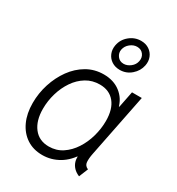

<svg xmlns="http://www.w3.org/2000/svg" viewBox="-185 -889 931 1012"><g transform="rotate(30 280.0 -383.0)"><path d="M225.1 7.8Q169.9 7.8 129.4 -19Q88.9 -45.9 66.9 -93.8Q44.9 -141.6 44.9 -205.1Q44.9 -265.1 63 -321.5Q81.1 -377.9 114 -423.6Q147 -469.2 193.1 -496.1Q239.3 -522.9 295.4 -522.9Q355.5 -522.9 396.5 -491.2Q437.5 -459.5 449.7 -408.2L428.2 -416H476.1L447.3 -399.9L470.2 -515.1H529.8L453.1 -130.9Q446.8 -99.6 448.5 -78.1Q450.2 -56.6 472.2 -47.4L449.7 7.8Q428.2 -1 414.3 -15.6Q400.4 -30.3 394.8 -49.1Q389.2 -67.9 393.1 -89.8L413.1 -78.1H369.1L406.7 -104Q373 -47.4 325.9 -19.8Q278.8 7.8 225.1 7.8ZM232.4 -48.3Q277.8 -48.3 313.7 -72Q349.6 -95.7 375 -134.8Q400.4 -173.8 413.6 -221.2Q426.8 -268.6 426.8 -315.4Q426.8 -387.2 394.3 -426.8Q361.8 -466.3 303.7 -466.3Q258.3 -466.3 221.9 -444.1Q185.5 -421.9 159.9 -384.3Q134.3 -346.7 120.6 -300.3Q106.9 -253.9 106.9 -205.6Q106.9 -133.8 139.9 -91.1Q172.9 -48.3 232.4 -48.3ZM354.5 -585Q326.2 -585 305.2 -598.6Q284.2 -612.3 274.7 -635.3Q265.1 -658.2 270 -685.5Q276.9 -723.6 307.6 -749Q338.4 -774.4 377 -774.4Q405.8 -774.4 426.5 -760.5Q447.3 -746.6 456.5 -723.6Q465.8 -700.7 460.4 -673.3Q453.1 -636.7 423.3 -610.8Q393.6 -585 354.5 -585ZM356 -623Q377.4 -623 397.2 -638.4Q417 -653.8 421.4 -677.2Q426.3 -701.2 412.6 -719Q398.9 -736.8 374.5 -736.8Q352.5 -736.8 333 -721.2Q313.5 -705.6 308.6 -682.1Q304.2 -660.2 317.9 -641.6Q331.5 -623 356 -623Z"/></g></svg>

Font: Reddit Sans Light
Style: Italic
Weight: 300
Italic angle: -11.25°
Designer: Stephen Hutchings
Version: Version 1.013